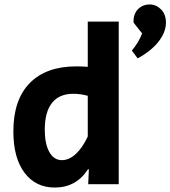

<svg xmlns="http://www.w3.org/2000/svg" viewBox="-20 -827 765 862"><path d="M226 15Q140 15 90 -51.5Q40 -118 40 -237Q40 -379 113.5 -454Q187 -529 323 -529Q337 -529 349 -528.5Q361 -528 374 -527V-730H513V0H376L379 -67H375Q322 15 226 15ZM258 -108Q290 -108 320 -135.5Q350 -163 374 -214V-397Q340 -406 309 -406Q246 -406 213.5 -365Q181 -324 181 -245Q181 -181 201.5 -144.5Q222 -108 258 -108ZM598 -565 572 -600Q603 -637 618 -677L580 -725Q577 -758 596 -782Q618 -807 652 -807Q681 -807 703 -785Q725 -763 725 -725Q725 -694 707.5 -663.5Q690 -633 661 -608Q632 -583 598 -565Z"/></svg>

Font: Secular One
Style: Regular
Weight: 400
Designer: Michal Sahar
Foundry: Hagilda
Version: Version 1.002; ttfautohint (v1.8.4.7-5d5b);gftools[0.9.29]